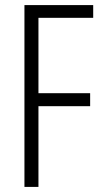

<svg xmlns="http://www.w3.org/2000/svg" viewBox="-20 -734 406 754"><path d="M131 0V-317H334V-368H131V-664H346V-714H76V0Z"/></svg>

Font: Noto Sans Gurmukhi UI ExtraCondensed Light
Style: Regular
Weight: 300
Width: 2
Designer: Jelle Bosma - Monotype Design Team
Foundry: Monotype Imaging Inc.
Version: Version 2.004